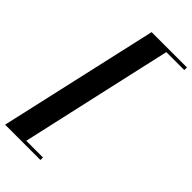

<svg xmlns="http://www.w3.org/2000/svg" viewBox="-296 -844 1057 1057"><g transform="rotate(45 232.5 -315.0)"><path d="M-10 150 200 -780.5H475V-760H335L135 130.5H265V150Z"/></g></svg>

Font: Bodoni Moda 11pt
Style: Bold Italic
Weight: 700
Italic angle: -13°
Designer: Owen Earl
Foundry: indestructible type
Version: Version 2.004